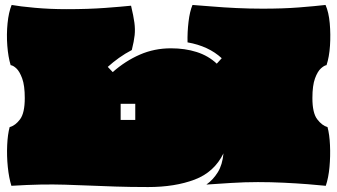

<svg xmlns="http://www.w3.org/2000/svg" viewBox="-20 -733 1361 775"><path d="M578 22Q504 22 446 20Q388 18 339 16Q290 14 242.5 12.5Q195 11 143 12Q91 13 26 17Q16 -15 11.5 -59Q7 -103 9 -147Q11 -191 19 -220Q42 -226 61 -251.5Q80 -277 80 -337Q80 -388 69.5 -416.5Q59 -445 46 -457Q33 -469 23 -470Q13 -503 9.5 -548.5Q6 -594 10.5 -639Q15 -684 27 -713Q60 -707 121 -701.5Q182 -696 249 -696Q336 -696 403.5 -701Q471 -706 509 -710Q519 -668 522.5 -641.5Q526 -615 523.5 -591Q521 -567 512 -531Q485 -517 460.5 -499.5Q436 -482 415 -463L435 -442Q486 -487 544.5 -512.5Q603 -538 670 -538Q727 -538 774 -523Q821 -508 855 -476L875 -498Q822 -547 737 -562Q736 -603 741 -645Q746 -687 757 -713Q788 -711 834.5 -707Q881 -703 934.5 -700.5Q988 -698 1040 -698Q1123 -698 1186.5 -703Q1250 -708 1294 -713Q1307 -684 1311 -639Q1315 -594 1312 -548.5Q1309 -503 1298 -470Q1289 -469 1275.5 -457Q1262 -445 1251.5 -416.5Q1241 -388 1241 -337Q1241 -277 1260.5 -251.5Q1280 -226 1302 -220Q1310 -191 1312 -147Q1314 -103 1310 -59Q1306 -15 1295 17Q1267 14 1222 10.5Q1177 7 1125 4.5Q1073 2 1021 2Q968 2 912.5 5.5Q857 9 813 12Q840 -7 859 -37.5Q878 -68 882 -114Q845 -38 765.5 -8Q686 22 578 22ZM467 -249H526V-314H467Z"/></svg>

Font: Oi
Style: Regular
Weight: 400
Designer: Kostas Bartsokas, Mohamad Dakak
Foundry: Foundry5
Version: Version 4.000